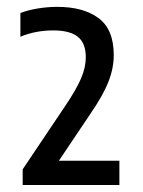

<svg xmlns="http://www.w3.org/2000/svg" viewBox="-20 -834 408 546"><path d="M44.5 -308V-352.5L167 -535Q197 -579.5 210.5 -611Q224 -642.5 224 -671Q224 -711.5 201.2 -729.5Q178.5 -747.5 131.5 -747.5Q80.5 -747.5 38 -729.5V-797Q58.5 -805 86.8 -809.8Q115 -814.5 143 -814.5Q217 -814.5 260.2 -782.5Q303.5 -750.5 303.5 -677Q303.5 -640 288.2 -601.2Q273 -562.5 237.5 -511L147.5 -377H319.5V-308Z"/></svg>

Font: Encode Sans Condensed Condensed Medium
Style: Regular
Weight: 500
Width: 3
Designer: Multiple Designers
Foundry: Impallari Type
Version: Version 3.000; ttfautohint (v1.8.3) -l 8 -r 50 -G 200 -x 14 